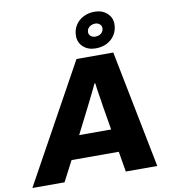

<svg xmlns="http://www.w3.org/2000/svg" viewBox="-137 -1021 981 1105"><g transform="rotate(-10 354.0 -468.5)"><path d="M-38 0 341 -687H556L692 0H508L488 -119H212L150 0ZM280 -253H467L443 -396Q441 -414 438 -431.5Q435 -449 432 -466.5Q429 -484 427 -500Q425 -516 423 -531H419Q409 -510 397 -485.5Q385 -461 373.5 -438Q362 -415 352 -395ZM461 -728Q417 -728 389 -753.5Q361 -779 361 -818Q361 -852 377.5 -879Q394 -906 423.5 -921.5Q453 -937 490 -937Q534 -937 562.5 -911.5Q591 -886 591 -847Q591 -813 574 -785.5Q557 -758 528 -743Q499 -728 461 -728ZM470 -795Q485 -795 495.5 -800Q506 -805 512.5 -814.5Q519 -824 519 -836Q519 -850 508.5 -859.5Q498 -869 482 -869Q468 -869 457 -863.5Q446 -858 439.5 -848.5Q433 -839 433 -827Q433 -814 443.5 -804.5Q454 -795 470 -795Z"/></g></svg>

Font: Archivo SemiBold ExtraBold
Style: Italic
Weight: 800
Italic angle: -10°
Version: Version 2.001